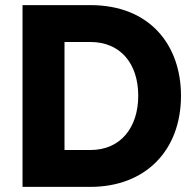

<svg xmlns="http://www.w3.org/2000/svg" viewBox="-20 -730 756 750"><path d="M333 0C547 0 687 -141 687 -356C687 -552 567 -710 333 -710H68V0ZM520 -356C520 -234 453 -144 333 -144H232V-566H333C451 -566 520 -481 520 -356Z"/></svg>

Font: Raleway
Style: ExtraBold
Weight: 800
Designer: Matt McInerney, Pablo Impallari, Rodrigo Fuenzalida
Foundry: Matt McInerney, Pablo Impallari, Rodrigo Fuenzalida
Version: Version 3.000